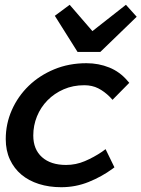

<svg xmlns="http://www.w3.org/2000/svg" viewBox="-20 -770 591 802"><path d="M450 -353 439 -365Q416 -388 390.5 -401Q365 -414 332 -414Q285 -414 246 -397Q207 -380 178.5 -351Q150 -322 134.5 -284Q119 -246 119 -204Q119 -146 155.5 -113.5Q192 -81 256 -81Q297 -81 334.5 -97Q372 -113 406 -136L421 -147L458 -71L450 -65Q405 -32 350.5 -10Q296 12 236 12Q185 12 142.5 -1.5Q100 -15 69.5 -40.5Q39 -66 21.5 -103.5Q4 -141 4 -189Q4 -253 29.5 -310.5Q55 -368 100 -411.5Q145 -455 206.5 -480.5Q268 -506 341 -506Q392 -506 436.5 -488Q481 -470 513 -432L520 -424ZM366 -640 506 -750 551 -700 399 -553H304L209 -704L271 -750Z"/></svg>

Font: Codetta
Style: Bold Italic
Weight: 700
Italic angle: -11°
Designer: Ulrich Proeller
Foundry: PROSA GmbH
Version: Version 2.00;September 29, 2018;FontCreator 11.5.0.2427 64-b